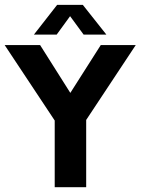

<svg xmlns="http://www.w3.org/2000/svg" viewBox="-23 -784 589 804"><path d="M119.1 -639.2H214.4L270.5 -716.3L327.1 -639.2H422.4L323.7 -763.7H216.3ZM206.1 0H337.9V-281.7L545.4 -595.2H398.9L271.5 -395L145 -595.2H-3.4L206.1 -279.3Z"/></svg>

Font: Now ExtraBold
Style: Regular
Weight: 800
Designer: Alfredo Marco Pradil
Foundry: Alfredo Marco Pradil
Version: Version 1.200;hotconv 1.0.109;makeotfexe 2.5.65596